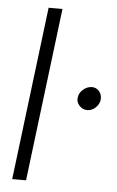

<svg xmlns="http://www.w3.org/2000/svg" viewBox="-51 -736 472 773"><g transform="rotate(5 184.5 -350.0)"><path d="M305 -303Q286 -303 273 -317Q260 -331 262 -349Q264 -369 280.5 -383Q297 -397 316 -397Q334 -397 345.5 -383Q357 -369 355 -349Q353 -331 338 -317Q323 -303 305 -303ZM28 0 114 -700H170L84 0Z"/></g></svg>

Font: Inclusive Sans Light
Style: Italic
Weight: 300
Italic angle: -7°
Designer: Olivia King
Foundry: Olivia King
Version: Version 2.004